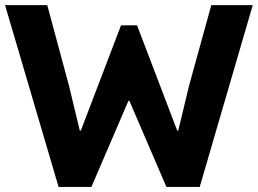

<svg xmlns="http://www.w3.org/2000/svg" viewBox="-20 -740 1021 760"><path d="M0 -719.7H167L252.9 -401.4L295.9 -222.7H299.8L459 -639.6H522.5L681.6 -222.7H685.5L728.5 -401.4L816.4 -719.7H980.5L770.5 0H638.7L492.2 -340.8H488.3L341.8 0H211.9Z"/></svg>

Font: Reddit Sans Strawberry ExBold
Style: Regular
Weight: 800
Designer: Stephen Hutchings
Foundry: Reddit
Version: Version 1.013